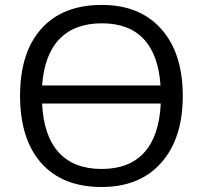

<svg xmlns="http://www.w3.org/2000/svg" viewBox="-20 -745 820 775"><path d="M717.8 -357.9Q717.8 -186.5 631.1 -88.4Q544.4 9.8 390.1 9.8Q232.4 9.8 146.7 -86.7Q61 -183.1 61 -358.9Q61 -533.2 147 -629.2Q232.9 -725.1 391.1 -725.1Q544.9 -725.1 631.3 -627.4Q717.8 -529.8 717.8 -357.9ZM390.1 -63Q502 -63 562.3 -129.6Q622.6 -196.3 628.9 -327.1H149.9Q156.2 -196.8 217 -129.9Q277.8 -63 390.1 -63ZM391.1 -650.9Q281.7 -650.9 220.5 -587.9Q159.2 -524.9 149.9 -399.9H627.9Q619.6 -523.9 560.1 -587.4Q500.5 -650.9 391.1 -650.9Z"/></svg>

Font: XL-Viking
Style: Regular
Weight: 400
Foundry: Ascender Corporation
Version: Version 1.10 March 23, 2015